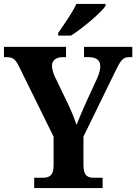

<svg xmlns="http://www.w3.org/2000/svg" viewBox="-20 -951 689 971"><path d="M274 -784V-771H339C398 -808 490 -886 514 -921V-931H366C346 -886 302 -825 274 -784ZM153 0H499V-52H457C427 -52 402 -58 402 -117V-260L560 -584C590 -646 601 -662 633 -662H649V-714H405V-662H425C466 -662 487 -649 487 -615C487 -604 484 -583 471 -554L417 -437C397 -393 380 -352 367 -319C357 -350 345 -380 326 -421L257 -564C249 -581 243 -603 243 -619C243 -645 262 -662 299 -662H314V-714H0V-662H12C49 -662 60 -648 79 -609L251 -260V-115C251 -58 225 -52 192 -52H153Z"/></svg>

Font: Noto Serif Tamil SemiCondensed
Style: Bold
Weight: 700
Width: 4
Designer: Indian Type Foundry, Tom Grace, and the Monotype Design Team
Foundry: Monotype Imaging Inc.
Version: Version 2.004